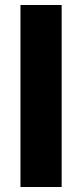

<svg xmlns="http://www.w3.org/2000/svg" viewBox="-20 -749 328 769"><path d="M62 0V-729H227V0Z"/></svg>

Font: Mona Sans SemiExpanded
Style: Bold
Weight: 700
Width: 6
Designer: Deni Anggara
Foundry: GitHub
Version: Version 2.000